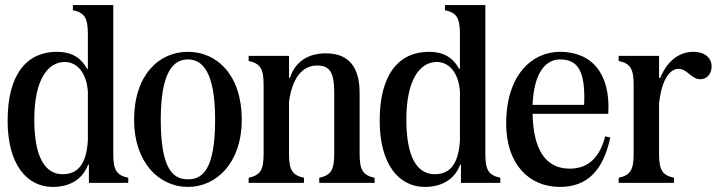

<svg xmlns="http://www.w3.org/2000/svg" viewBox="-20 -720 2830 756"><path d="M188 16C265 16 309 -23 327 -72H330V0H485V-20C440 -30 426 -49 426 -114V-700H267V-680C312 -670 326 -651 326 -586V-449H323C297 -495 260 -516 204 -516C89 -516 10 -432 10 -245C10 -72 86 16 188 16ZM115 -249C115 -404 167 -476 235 -476C286 -476 322 -429 326 -358V-168C321 -79 290 -34 227 -34C158 -34 115 -100 115 -249Z M720 16C834 16 932 -81 932 -248C932 -425 834 -516 720 -516C606 -516 508 -425 508 -248C508 -81 606 16 720 16ZM613 -249C613 -439 664 -486 720 -486C776 -486 827 -439 827 -249C827 -49 776 -14 720 -14C664 -14 613 -49 613 -249Z M959 0H1177V-20C1132 -30 1118 -49 1118 -114V-320C1131 -412 1169 -462 1229 -462C1280 -462 1296 -433 1296 -353V-114C1296 -49 1282 -30 1237 -20V0H1455V-20C1410 -30 1396 -49 1396 -114V-354C1396 -454 1355 -510 1263 -510C1192 -510 1142 -476 1122 -414H1118V-500H959V-480C1004 -470 1018 -451 1018 -386V-114C1018 -49 1004 -30 959 -20Z M1653 16C1730 16 1774 -23 1792 -72H1795V0H1950V-20C1905 -30 1891 -49 1891 -114V-700H1732V-680C1777 -670 1791 -651 1791 -586V-449H1788C1762 -495 1725 -516 1669 -516C1554 -516 1475 -432 1475 -245C1475 -72 1551 16 1653 16ZM1580 -249C1580 -404 1632 -476 1700 -476C1751 -476 1787 -429 1791 -358V-168C1786 -79 1755 -34 1692 -34C1623 -34 1580 -100 1580 -249Z M2185 16C2290 16 2355 -46 2383 -179L2363 -183C2337 -83 2281 -56 2223 -56C2130 -56 2080 -128 2077 -272H2375C2385 -429 2311 -516 2185 -516C2075 -516 1973 -425 1973 -233C1973 -76 2061 16 2185 16ZM2077 -307C2082 -433 2128 -486 2185 -486C2254 -486 2286 -443 2280 -307Z M2416 0H2634V-20C2589 -30 2575 -49 2575 -114V-311C2585 -408 2618 -449 2652 -449C2686 -449 2702 -408 2738 -408C2764 -408 2782 -430 2782 -458C2782 -494 2753 -516 2710 -516C2658 -516 2609 -484 2580 -414H2575V-500H2416V-480C2461 -470 2475 -451 2475 -386V-114C2475 -49 2461 -30 2416 -20Z"/></svg>

Font: RL Madena
Style: Regular
Weight: 400
Designer: I Kadek Wantara Putra
Foundry: Roughlines ID
Version: Version 1.000;Glyphs 3.1.2 (3151)